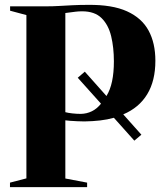

<svg xmlns="http://www.w3.org/2000/svg" viewBox="-20 -769 678 789"><path d="M21 0V-18.5L88.5 -36V-707L21.5 -725V-743H172.5Q197 -743 223 -744.5Q249 -746 278.2 -747.5Q307.5 -749 342.5 -749Q441.5 -750 502 -722.5Q562.5 -695 590.5 -643.5Q618.5 -592 618.5 -519.5Q618.5 -437 585 -381.8Q551.5 -326.5 486.5 -299L561 -215.5L532 -191L448 -285Q421.5 -277.5 391.2 -274Q361 -270.5 327 -270Q314 -270 298 -270.8Q282 -271.5 268.2 -272.5Q254.5 -273.5 248.5 -274.5V-35.5L338 -18.5V0ZM312 -301Q336.5 -301.5 357.5 -311.8Q378.5 -322 395 -343L299.5 -449.5L328.5 -474.5L417.5 -374.5Q433 -399.5 440.5 -435Q448 -470.5 448 -517Q448 -573.5 436.8 -620.2Q425.5 -667 397.2 -694.8Q369 -722.5 317.5 -722.5Q304 -722.5 291.2 -721Q278.5 -719.5 267.8 -718Q257 -716.5 248.5 -715.5V-308Q259.5 -305 277.2 -303Q295 -301 312 -301Z"/></svg>

Font: Merriweather 144pt
Style: Bold
Weight: 700
Version: Version 2.100